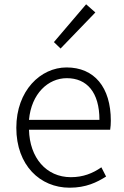

<svg xmlns="http://www.w3.org/2000/svg" viewBox="-20 -861 578 894"><path d="M304 13C381 13 431 -12 474 -39L452 -82C412 -54 367 -36 310 -36C195 -36 118 -127 115 -257H493C495 -270 496 -284 496 -299C496 -455 419 -547 290 -547C169 -547 56 -439 56 -266C56 -91 167 13 304 13ZM115 -303C126 -425 204 -497 291 -497C384 -497 443 -432 443 -303ZM262 -635 424 -803 381 -841 231 -665Z"/></svg>

Font: Noto Sans CJK JP Light
Style: Regular
Weight: 300
Designer: Ryoko NISHIZUKA (kana & ideographs); Paul D. Hunt (Latin, Greek & Cyrillic); Wenlong ZHANG (bopomofo); Sandoll Communica
Foundry: Adobe Systems Incorporated
Version: Version 1.004;PS 1.004;hotconv 1.0.82;makeotf.lib2.5.63406